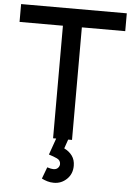

<svg xmlns="http://www.w3.org/2000/svg" viewBox="-63 -766 729 1056"><g transform="rotate(5 302.0 -238.0)"><path d="M249.5 0V-621.5H10V-720H593.5V-621.5H354V0ZM275 243.5Q255.5 243.5 238.8 238.5Q222 233.5 207.5 226L231.5 162Q253 169 266 169Q282.5 169 291.2 159.2Q300 149.5 300 138Q300 117.5 280.2 108.2Q260.5 99 234.5 91L270.5 -11L337 -12L315.5 50Q343.5 63.5 359.8 86Q376 108.5 376 141Q376 186 346 214.8Q316 243.5 275 243.5Z"/></g></svg>

Font: Cns Manrope SemBd
Style: Regular
Weight: 600
Designer: Mikhail Sharanda
Foundry: Mikhail Sharanda
Version: Version 4.504